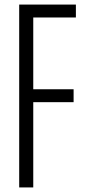

<svg xmlns="http://www.w3.org/2000/svg" viewBox="-20 -820 371 840"><path d="M64 0V-800H312V-743.5H125.5V-429.5H302V-373H125.5V0Z"/></svg>

Font: Big Shoulders Text Thin Light
Style: Regular
Weight: 300
Version: Version 2.002